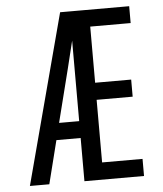

<svg xmlns="http://www.w3.org/2000/svg" viewBox="-53 -781 705 828"><g transform="rotate(-5 300.0 -367.5)"><path d="M43 0 238 -735H309Q295 -674 280 -612.5Q265 -551 250 -490L192 -260H279V-187H174L127 0ZM279 0V-735H537V-662H362V-419H518V-345H362V-74H537V0Z"/></g></svg>

Font: Nova
Style: Regular
Weight: 400
Monospace: yes
Designer: Belleve Invis
Foundry: Belleve Invis
Version: Version 24.1.4; ttfautohint (v1.8.4)